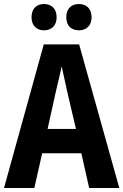

<svg xmlns="http://www.w3.org/2000/svg" viewBox="-20 -1029 614 956"><path d="M137 -943C137 -901 163 -878 199 -878C236 -878 262 -901 262 -943C262 -986 236 -1009 199 -1009C163 -1009 137 -987 137 -943ZM310 -943C310 -901 335 -878 373 -878C410 -878 436 -901 436 -943C436 -986 410 -1009 373 -1009C336 -1009 310 -987 310 -943ZM424 -93H574L374 -808H198L0 -93H151L190 -266H385ZM314 -576 358 -387H217L259 -577C265 -605 281 -666 287 -699C295 -661 304 -621 314 -576Z"/></svg>

Font: Noto Sans Kannada UI Condensed
Style: Bold
Weight: 700
Width: 3
Designer: Jelle Bosma - Monotype Design Team
Foundry: Monotype Imaging Inc.
Version: Version 2.005